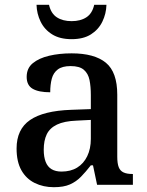

<svg xmlns="http://www.w3.org/2000/svg" viewBox="-20 -769 613 799"><path d="M204 10Q160 10 124.5 -7.5Q89 -25 69 -60.5Q49 -96 49 -151Q49 -231 105 -269.5Q161 -308 276 -312L358 -315V-373Q358 -409 352.5 -436Q347 -463 329 -478.5Q311 -494 274 -494Q239 -494 220.5 -480Q202 -466 195.5 -441.5Q189 -417 189 -385Q141 -385 116 -399.5Q91 -414 91 -449Q91 -485 116.5 -506Q142 -527 184.5 -537Q227 -547 278 -547Q373 -547 420.5 -508Q468 -469 468 -375V-117Q468 -89 474 -73.5Q480 -58 494 -51.5Q508 -45 530 -45H533V0H384L367 -81H358Q337 -54 317 -33.5Q297 -13 271 -1.5Q245 10 204 10ZM236 -55Q274 -55 301 -71.5Q328 -88 343 -119Q358 -150 358 -191V-270L299 -267Q247 -265 217 -250.5Q187 -236 174.5 -210Q162 -184 162 -146Q162 -116 170 -95.5Q178 -75 194.5 -65Q211 -55 236 -55ZM278 -606Q229 -606 197 -626Q165 -646 149 -679Q133 -712 132 -749H184Q192 -713 216.5 -697Q241 -681 278 -681Q315 -681 339.5 -697Q364 -713 372 -749H423Q422 -712 406 -679Q390 -646 358.5 -626Q327 -606 278 -606Z"/></svg>

Font: Noto Serif Thai Medium
Style: Regular
Weight: 500
Version: Version 2.001